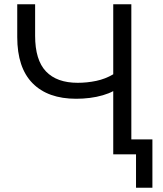

<svg xmlns="http://www.w3.org/2000/svg" viewBox="-20 -725 767 902"><path d="M619 157V0H512V-297Q492 -286 463 -277.5Q434 -269 402 -265Q370 -261 338 -261Q205 -261 133 -334Q61 -407 61 -551V-705H145V-557Q145 -443 196 -389.5Q247 -336 345 -336Q389 -336 432 -345Q475 -354 512 -376V-705H597V-70H696V157Z"/></svg>

Font: Nunito Sans 11pt
Style: Regular
Weight: 400
Version: Version 3.101;gftools[0.9.27]